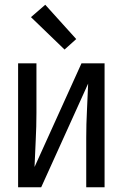

<svg xmlns="http://www.w3.org/2000/svg" viewBox="-20 -786 515 806"><path d="M56 0V-520H133V-312Q133 -255 130 -198.5Q127 -142 125 -85L322 -520H419V0H342V-208Q342 -265 345 -321.5Q348 -378 350 -435L153 0ZM251 -578 110 -714 170 -766 300 -622Z"/></svg>

Font: Iosevka QP
Style: Regular
Weight: 400
Designer: Belleve Invis
Foundry: Belleve Invis
Version: Version 20.0.0; ttfautohint (v1.8.4)